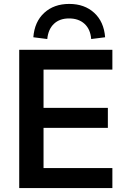

<svg xmlns="http://www.w3.org/2000/svg" viewBox="-20 -959 635 979"><path d="M78 0V-705H553V-604H202V-409H530V-307H202V-102H553V0ZM221 -760 150 -769Q156 -848 205.5 -893.5Q255 -939 333 -939Q411 -939 460.5 -893.5Q510 -848 516 -769L445 -760Q441 -810 411 -837.5Q381 -865 332 -865Q284 -865 255 -837.5Q226 -810 221 -760Z"/></svg>

Font: Mulish ExtraLight
Style: Regular
Weight: 200
Designer: Vernon Adams
Foundry: Vernon Adams
Version: Version 3.603